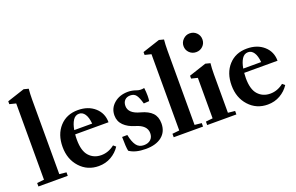

<svg xmlns="http://www.w3.org/2000/svg" viewBox="-90 -1080 2230 1445"><g transform="rotate(-20 1025.0 -357.5)"><path d="M16.1 0V-27.8L72.8 -33.7V-644.5L22 -657.2V-680.2L161.6 -726.1L199.2 -716.3Q195.3 -676.3 195.3 -629.9V-33.7L251 -27.8V0Z M497.1 11.2Q406.7 11.2 347.7 -53.5Q288.6 -118.2 288.6 -216.8Q288.6 -316.4 344 -377.7Q399.4 -439 490.2 -439Q572.8 -439 625 -392.8Q677.2 -346.7 677.2 -273.9H410.2Q408.2 -254.9 408.2 -231.4Q408.2 -141.6 445.8 -100.6Q483.4 -59.6 543 -59.6Q600.1 -59.6 649.4 -98.6L668.9 -82Q641.6 -40 596.9 -14.4Q552.2 11.2 497.1 11.2ZM489.7 -410.2Q459 -410.2 440.7 -381.6Q422.4 -353 414.6 -306.6H558.1Q553.2 -357.9 535.4 -384Q517.6 -410.2 489.7 -410.2Z M874 11.2Q789.6 11.2 742.7 -22Q735.4 -55.7 735.4 -134.8L777.3 -135.3Q788.1 -79.6 809.1 -50Q830.1 -20.5 869.6 -20.5Q903.8 -20.5 924.1 -39.1Q944.3 -57.6 944.3 -90.3Q944.3 -152.8 856.4 -178.2Q801.3 -194.3 768.8 -226.6Q736.3 -258.8 736.3 -306.2Q736.3 -363.8 780.5 -401.6Q824.7 -439.5 892.6 -439.5Q924.3 -439.5 957 -427.7Q985.4 -417 1017.6 -424.3Q1022 -391.6 1022 -360.4Q1022 -337.9 1019 -318.8L975.1 -315.9Q961.4 -365.2 945.8 -386.5Q930.2 -407.7 899.4 -407.7Q871.1 -407.7 854.7 -390.9Q838.4 -374 838.4 -345.2Q838.4 -284.7 929.2 -261.2Q989.7 -245.1 1019.3 -213.9Q1048.8 -182.6 1048.8 -130.4Q1048.8 -63.5 1002.2 -26.1Q955.6 11.2 874 11.2Z M1099.6 0V-27.8L1156.2 -33.7V-644.5L1105.5 -657.2V-680.2L1245.1 -726.1L1282.7 -716.3Q1278.8 -676.3 1278.8 -629.9V-33.7L1334.5 -27.8V0Z M1403.3 -618.7Q1403.3 -648.9 1425.8 -671.4Q1448.2 -693.8 1479 -693.8Q1510.7 -693.8 1532.7 -672.1Q1554.7 -650.4 1554.7 -618.7Q1554.7 -586.9 1532.7 -565.4Q1510.7 -543.9 1479 -543.9Q1447.3 -543.9 1425.3 -565.4Q1403.3 -586.9 1403.3 -618.7ZM1367.7 0V-27.8L1423.3 -33.7V-357.9L1373.5 -370.1V-393.1L1512.2 -439L1550.3 -429.2Q1545.9 -390.6 1545.9 -341.8V-33.7L1601.6 -27.8V0Z M1850.6 11.2Q1760.3 11.2 1701.2 -53.5Q1642.1 -118.2 1642.1 -216.8Q1642.1 -316.4 1697.5 -377.7Q1752.9 -439 1843.8 -439Q1926.3 -439 1978.5 -392.8Q2030.8 -346.7 2030.8 -273.9H1763.7Q1761.7 -254.9 1761.7 -231.4Q1761.7 -141.6 1799.3 -100.6Q1836.9 -59.6 1896.5 -59.6Q1953.6 -59.6 2002.9 -98.6L2022.5 -82Q1995.1 -40 1950.4 -14.4Q1905.8 11.2 1850.6 11.2ZM1843.3 -410.2Q1812.5 -410.2 1794.2 -381.6Q1775.9 -353 1768.1 -306.6H1911.6Q1906.7 -357.9 1888.9 -384Q1871.1 -410.2 1843.3 -410.2Z"/></g></svg>

Font: Elstob 14pt
Style: Bold
Weight: 700
Designer: Peter S. Baker
Version: Version 1.015